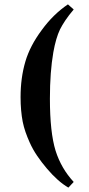

<svg xmlns="http://www.w3.org/2000/svg" viewBox="-20 -687 407 879"><path d="M293 171.9Q245.1 144 195.3 85.4Q170.4 56.2 150.1 26.4Q129.9 -3.4 115.7 -35.2Q105 -59.1 96.9 -82.3Q88.9 -105.5 84 -129.4Q79.1 -154.8 76.7 -182.6Q74.2 -210.4 74.2 -242.2Q74.2 -331.1 96.2 -405.3Q117.2 -477.1 171.4 -549.8Q223.6 -621.6 291 -667L317.4 -643.6Q294.9 -617.2 279.5 -594.2Q264.2 -571.3 254.9 -552.7Q235.8 -513.2 224.1 -447.3Q216.3 -402.3 212.4 -349.9Q208.5 -297.4 208.5 -234.9Q208.5 -81.5 234.4 2.9Q260.3 84.5 317.4 146Z"/></svg>

Font: XB Kayhan
Style: Bold
Weight: 700
Designer: Behnam
Foundry: Irmug
Version: Version 7.300 2009